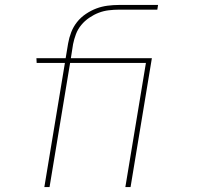

<svg xmlns="http://www.w3.org/2000/svg" viewBox="-20 -755 840 775"><path d="M159 0 242 -501H128L127 -520H245L255 -580Q259 -603 267.5 -625Q276 -647 291 -666Q306 -685 327 -699Q348 -713 369.5 -721Q391 -729 414 -732Q437 -735 460 -735H618L615 -716H460Q440 -716 419 -713.5Q398 -711 378.5 -703.5Q359 -696 340.5 -683.5Q322 -671 308 -654Q294 -637 286.5 -617Q279 -597 275 -577L266 -520H489L490 -501H263L180 0ZM486 0 569 -501H416L415 -520H593L507 0Z"/></svg>

Font: Iosevka Aile Thin
Style: Italic
Weight: 100
Italic angle: -9°
Designer: Belleve Invis
Foundry: Belleve Invis
Version: Version 31.1.0; ttfautohint (v1.8.4)